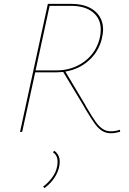

<svg xmlns="http://www.w3.org/2000/svg" viewBox="-20 -678 661 987"><path d="M598 -1Q571 7 551 7Q524 7 504.5 -5.5Q485 -18 468.5 -40.5Q452 -63 421 -114L405 -142L305 -308Q281 -306 267 -306H161L94 0H83L226 -658H346Q423 -658 466.5 -622Q510 -586 510 -525Q510 -507 503 -477Q486 -411 436 -366.5Q386 -322 316 -310L414 -146L427 -123Q457 -72 473.5 -49.5Q490 -27 508 -15Q526 -3 552 -3Q573 -3 596 -11ZM269 -316Q351 -316 412 -360.5Q473 -405 492 -479Q498 -503 498 -525Q498 -582 457.5 -615Q417 -648 345 -648H235L163 -316ZM287 153Q287 189 266.5 225Q246 261 209 289L202 281Q229 261 248.5 234Q268 207 273 180Q276 167 276 154Q276 120 252 105L259 97Q287 117 287 153Z"/></svg>

Font: Ysabeau Infant Hairline
Style: Italic
Weight: 100
Italic angle: -12°
Designer: Christian Thalmann (Catharsis Fonts)
Version: Version 0.003